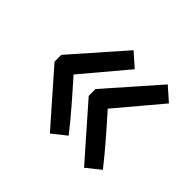

<svg xmlns="http://www.w3.org/2000/svg" viewBox="-110 -632 699 699"><g transform="rotate(45 239.5 -282.0)"><path d="M44 -299V-264L217 -67L271 -110C228 -165 174 -226 126 -280L270 -451L218 -497ZM220 -264 393 -67 447 -110C404 -165 350 -226 302 -280L446 -451L394 -497L220 -299Z"/></g></svg>

Font: Bithumb Trading Sans Semibold
Style: Regular
Weight: 600
Designer: HamHyungwon
Foundry: Bithumb
Version: Version 1.100;Glyphs 3.1.2 (3151)